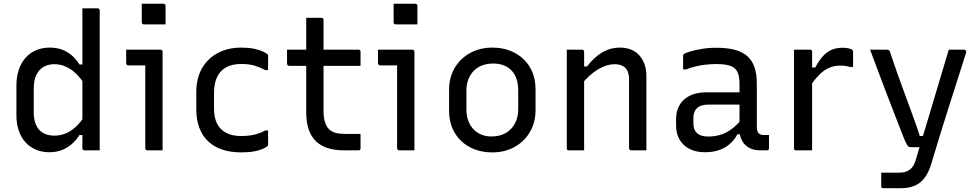

<svg xmlns="http://www.w3.org/2000/svg" viewBox="-20 -794 5170 1014"><path d="M243.2 -542.6Q278.9 -542.6 307.2 -532.1Q335.4 -521.6 358.6 -502Q381.7 -482.3 399.8 -453.4H430.1V-344.4Q393.7 -401.7 352.6 -428.4Q311.5 -455 267.2 -455Q233.8 -455 209.3 -440.3Q184.9 -425.7 171.5 -397.2Q158.2 -368.7 158.2 -327.1V-199.6Q158.2 -168.1 166.5 -144.5Q174.8 -121 189.2 -106Q203.1 -92.1 223 -84.9Q242.9 -77.7 267.2 -77.7Q296.4 -77.7 324.4 -88.3Q352.3 -98.9 379.1 -123Q405.8 -147.2 430.1 -186.4V-81.1H399.8Q381.9 -52.3 357.8 -32Q333.8 -11.6 304.6 -0.8Q275.5 10 240.8 10Q202.6 10 170.4 -3.3Q138.1 -16.6 115.1 -41.9Q92 -67.2 79.4 -103.2Q66.7 -139.2 66.7 -185.2V-341.6Q66.7 -388.8 79.4 -426Q92 -463.1 115.4 -489.3Q138.7 -515.5 171.3 -529.1Q203.8 -542.6 243.2 -542.6ZM495.6 -750Q499.6 -750 501.6 -748.5Q503.6 -747 505.1 -745Q506.6 -743 506.6 -739Q506.6 -661.9 506.6 -582.1Q506.6 -502.2 506.6 -422.9Q506.6 -343.7 506.6 -267.2Q506.6 -190.8 506.6 -120.3Q506.6 -85.7 506.6 -55.4Q506.6 -25.1 506.6 0Q496.6 0 486.4 0Q476.2 0 466.4 0Q456.5 0 446.3 0Q436.1 0 426.1 0Q423.1 0 420.6 -1.5Q418.1 -3 416.6 -5Q415.1 -7 415.1 -11Q415.1 -91 415.1 -171Q415.1 -251 415.1 -330.5Q415.1 -410 415.1 -490Q415.1 -570 415.1 -650Q415.1 -674.4 415.1 -699.4Q415.1 -724.4 415.1 -750Q425.1 -750 435.3 -750Q445.5 -750 455.4 -750Q465.2 -750 475.4 -750Q485.6 -750 495.6 -750Z M747.2 -11Q747.2 -48.5 747.2 -92.1Q747.2 -135.6 747.2 -182.6Q747.2 -229.6 747.2 -276.6Q747.2 -323.6 747.2 -367.4Q747.2 -411.3 747.2 -448.7H733.4Q724.9 -448.7 715.6 -448.7Q706.2 -448.7 696.2 -448.7Q686.1 -448.7 676.4 -448.7Q666.6 -448.7 657.3 -448.7Q652.9 -448.7 649.6 -452Q646.3 -455.3 646.3 -459.7Q646.3 -477.4 646.3 -495.8Q646.3 -514.1 646.3 -531.8Q662.7 -531.8 681.4 -531.8Q700.1 -531.8 720 -531.8Q740 -531.8 759 -531.8Q778 -531.8 795.7 -531.8Q813.3 -531.8 827.7 -531.8Q831.1 -531.8 833.4 -530.3Q835.7 -528.8 837.2 -526.5Q838.7 -524.2 838.7 -520.8Q838.7 -470.1 838.7 -415.8Q838.7 -361.5 838.7 -306.4Q838.7 -251.3 838.7 -197.2Q838.7 -143.1 838.7 -92Q838.7 -77.1 838.7 -61.8Q838.7 -46.5 838.7 -31.2Q838.7 -15.8 838.7 0Q817.5 0 798.6 0Q779.8 0 758.2 0Q753.8 0 750.5 -3.3Q747.2 -6.6 747.2 -11ZM728.8 -774.3Q742.8 -774.3 757.1 -774.3Q771.4 -774.3 786.1 -774.3Q800.8 -774.3 815.1 -774.3Q829.4 -774.3 843.4 -774.3Q848.4 -774.3 851.4 -771.3Q854.4 -768.3 854.4 -763.3V-665.2Q840.4 -665.2 826.1 -665.2Q811.8 -665.2 797.1 -665.2Q782.4 -665.2 768.1 -665.2Q753.8 -665.2 739.8 -665.2Q734.8 -665.2 731.8 -668.2Q728.8 -671.2 728.8 -676.2Z M1254.6 -542.6Q1292.8 -542.6 1321.4 -536.6Q1350 -530.5 1367.8 -522.4Q1385.6 -514.3 1391.7 -507.7Q1394.9 -504.9 1395.4 -502.7Q1395.9 -500.5 1395.9 -496.8Q1395.9 -478.8 1395.9 -460.4Q1395.9 -441.9 1395.9 -423.9H1380.6Q1357.9 -436.7 1327.4 -446.5Q1296.9 -456.2 1254.2 -456.2Q1208.3 -456.2 1176 -439.4Q1143.7 -422.5 1127 -388.4Q1110.3 -354.2 1110.3 -302.5V-220.8Q1110.3 -184.5 1119.7 -157Q1129.2 -129.6 1148.1 -111.5Q1166.4 -93.6 1193 -84.6Q1219.5 -75.6 1254.2 -75.6Q1283.4 -75.6 1305.8 -79.3Q1328.3 -83.1 1346.7 -89.7Q1365.1 -96.2 1380.6 -105H1395.9Q1395.9 -86.4 1395.9 -67.9Q1395.9 -49.5 1395.9 -30.9Q1395.9 -28.9 1395.4 -26.9Q1394.9 -24.9 1392.9 -22.9Q1386.1 -16.2 1368.6 -8.1Q1351.1 -0.1 1322.9 5.4Q1294.6 10.8 1254.1 10.8Q1197.6 10.8 1153.7 -3.9Q1109.8 -18.7 1079 -48Q1048.2 -77.4 1032.4 -119.9Q1016.7 -162.4 1016.7 -216.9V-306.3Q1016.7 -382.2 1047.7 -434.9Q1078.8 -487.6 1132.4 -515.1Q1186 -542.6 1254.6 -542.6Z M1495.9 -531.8H1873Q1878.1 -531.8 1881.1 -528.8Q1884.1 -525.8 1884.1 -520.8Q1884.1 -507.8 1884.1 -495.7Q1884.1 -483.7 1884.1 -471.8Q1884.1 -459.9 1884.1 -446.2H1507Q1505 -446.2 1503 -447.2Q1500.9 -448.2 1499.4 -449.7Q1497.9 -451.2 1496.9 -453.2Q1495.9 -455.2 1495.9 -457.2Q1495.9 -470.9 1495.9 -482.8Q1495.9 -494.7 1495.9 -506.7Q1495.9 -518.8 1495.9 -531.8ZM1884.1 -86.8Q1884.1 -67.9 1884.1 -48.9Q1884.1 -30 1884.1 -11Q1884.1 -5.8 1881.4 -2.9Q1878.7 0 1873.1 0Q1863.7 0 1854.3 0Q1844.9 0 1835.4 0Q1826 0 1816.7 0Q1807.4 0 1797.5 0Q1749.2 0 1712 -11.5Q1674.7 -23.1 1649.1 -47.5Q1623.5 -72 1610.3 -110.2Q1597.2 -148.4 1597.2 -201.9Q1597.2 -251 1597.2 -300Q1597.2 -349.1 1597.2 -398.2Q1597.2 -447.3 1597.2 -496.5Q1597.2 -545.7 1597.2 -595.4Q1597.2 -621.7 1597.2 -647.8Q1597.2 -673.8 1597.2 -700Q1617.6 -700 1637.6 -700Q1657.7 -700 1677.7 -700Q1680.7 -700 1683.2 -698.5Q1685.7 -697 1687.2 -694.5Q1688.7 -692 1688.7 -689Q1688.7 -628.9 1688.7 -569.3Q1688.7 -509.8 1688.7 -449.7Q1688.7 -389.6 1688.7 -330Q1688.7 -270.4 1688.7 -210.4Q1688.7 -174.2 1695.9 -150.1Q1703 -126.1 1718.3 -111.2Q1731.8 -97.9 1752.3 -92.4Q1772.9 -86.8 1801.9 -86.8Q1813.6 -86.8 1825.1 -86.8Q1836.7 -86.8 1848 -86.8Q1859.4 -86.8 1870.8 -86.8Z M2077.2 -11Q2077.2 -48.5 2077.2 -92.1Q2077.2 -135.6 2077.2 -182.6Q2077.2 -229.6 2077.2 -276.6Q2077.2 -323.6 2077.2 -367.4Q2077.2 -411.3 2077.2 -448.7H2063.4Q2054.9 -448.7 2045.6 -448.7Q2036.2 -448.7 2026.2 -448.7Q2016.1 -448.7 2006.4 -448.7Q1996.6 -448.7 1987.3 -448.7Q1982.9 -448.7 1979.6 -452Q1976.3 -455.3 1976.3 -459.7Q1976.3 -477.4 1976.3 -495.8Q1976.3 -514.1 1976.3 -531.8Q1992.7 -531.8 2011.4 -531.8Q2030.1 -531.8 2050 -531.8Q2070 -531.8 2089 -531.8Q2108 -531.8 2125.7 -531.8Q2143.3 -531.8 2157.7 -531.8Q2161.1 -531.8 2163.4 -530.3Q2165.7 -528.8 2167.2 -526.5Q2168.7 -524.2 2168.7 -520.8Q2168.7 -470.1 2168.7 -415.8Q2168.7 -361.5 2168.7 -306.4Q2168.7 -251.3 2168.7 -197.2Q2168.7 -143.1 2168.7 -92Q2168.7 -77.1 2168.7 -61.8Q2168.7 -46.5 2168.7 -31.2Q2168.7 -15.8 2168.7 0Q2147.5 0 2128.6 0Q2109.8 0 2088.2 0Q2083.8 0 2080.5 -3.3Q2077.2 -6.6 2077.2 -11ZM2058.8 -774.3Q2072.8 -774.3 2087.1 -774.3Q2101.4 -774.3 2116.1 -774.3Q2130.8 -774.3 2145.1 -774.3Q2159.4 -774.3 2173.4 -774.3Q2178.4 -774.3 2181.4 -771.3Q2184.4 -768.3 2184.4 -763.3V-665.2Q2170.4 -665.2 2156.1 -665.2Q2141.8 -665.2 2127.1 -665.2Q2112.4 -665.2 2098.1 -665.2Q2083.8 -665.2 2069.8 -665.2Q2064.8 -665.2 2061.8 -668.2Q2058.8 -671.2 2058.8 -676.2Z M2580 -542.6Q2631.5 -542.6 2673.3 -526.5Q2715.1 -510.4 2745.4 -481.1Q2775.8 -451.9 2792 -412Q2808.3 -372.2 2808.3 -324.3V-212.8Q2808.3 -146.7 2778.4 -96.3Q2748.6 -45.8 2696.9 -17.5Q2645.2 10.8 2580 10.8Q2528.5 10.8 2486.5 -5.3Q2444.5 -21.4 2414.4 -50.7Q2384.2 -79.9 2368 -119.8Q2351.7 -159.6 2351.7 -207.5V-319Q2351.7 -385.7 2381.6 -435.8Q2411.4 -486 2463.3 -514.3Q2515.2 -542.6 2580 -542.6ZM2585.3 -458.5Q2539.1 -458.5 2507.6 -439.8Q2476.2 -421.1 2459.7 -389.1Q2443.2 -357.1 2443.2 -316.1V-214.5Q2443.2 -182.1 2453.4 -155.4Q2463.7 -128.7 2481.9 -110Q2498.6 -92.7 2522.4 -83Q2546.3 -73.3 2574.7 -73.3Q2620.9 -73.3 2652.7 -92.6Q2684.4 -111.9 2700.6 -144.2Q2716.8 -176.4 2716.8 -215.7V-317.3Q2716.8 -352.1 2707.3 -378.8Q2697.8 -405.6 2679.5 -423.8Q2662.8 -440.5 2639 -449.5Q2615.1 -458.5 2585.3 -458.5Z M3393.7 0Q3372.5 0 3353.6 0Q3334.8 0 3313.2 0Q3310.2 0 3307.7 -1.5Q3305.2 -2.9 3303.7 -4.9Q3302.2 -6.9 3302.2 -10.8Q3302.2 -71.8 3302.2 -132.4Q3302.2 -193.1 3302.2 -253.7Q3302.2 -314.4 3302.2 -374.7Q3302.2 -415.8 3282.4 -435.4Q3262.7 -455 3226.8 -455Q3206.1 -455 3184.3 -448.6Q3162.4 -442.1 3140.1 -428.9Q3117.8 -415.6 3095.4 -395.8Q3073 -376.1 3050.2 -348.5V-442.9H3080.2Q3103.3 -473.1 3129.7 -495.3Q3156 -517.6 3187 -530.1Q3218.1 -542.6 3253.4 -542.6Q3287.2 -542.6 3313.4 -531.8Q3339.6 -521.1 3357.2 -500.8Q3374.8 -480.6 3384.3 -453.5Q3393.7 -426.3 3393.7 -393.4Q3393.7 -345.4 3393.7 -297Q3393.7 -248.6 3393.7 -200.3Q3393.7 -151.9 3393.7 -103.1Q3393.7 -76.9 3393.7 -51.3Q3393.7 -25.6 3393.7 0ZM3064.9 0Q3051 0 3038.1 0Q3025.1 0 3011.9 0Q2998.7 0 2984.4 0Q2981.4 0 2979.4 -0.5Q2977.4 -1 2975.9 -2.5Q2974.4 -4.1 2973.9 -6.1Q2973.4 -8.1 2973.4 -11.2Q2973.4 -64 2973.4 -116.8Q2973.4 -169.6 2973.4 -221.9Q2973.4 -274.2 2973.4 -327Q2973.4 -379.8 2973.4 -432.6Q2973.4 -464.9 2973.4 -490.5Q2973.4 -516.1 2973.4 -531.8Q2989.1 -531.8 3002.5 -531.8Q3015.8 -531.8 3028.5 -531.8Q3041.3 -531.8 3053.9 -531.8Q3057.9 -531.8 3059.9 -530.3Q3061.9 -528.8 3063.4 -526.8Q3064.9 -524.7 3064.9 -520.7Q3064.9 -434.7 3064.9 -347.8Q3064.9 -260.8 3064.9 -173.9Q3064.9 -86.9 3064.9 0Z M3977 -351Q3977 -323.4 3977 -295.3Q3977 -267.2 3977 -238.7Q3977 -210.1 3977 -181.9Q3977 -153.6 3977 -126.3Q3977 -112.7 3979.4 -103.9Q3981.8 -95.1 3987.1 -89.8Q3991.9 -85 3999 -82.9Q4006.1 -80.9 4016.1 -80.9Q4018.5 -80.9 4021 -80.9Q4023.5 -80.9 4025.9 -80.9H4041.2Q4041.2 -63.1 4041.2 -45.9Q4041.2 -28.7 4041.2 -11Q4041.2 -5.4 4038.2 -2.7Q4035.2 0 4030.2 0Q4025.2 0 4014.7 0Q4004.2 0 3995.4 0Q3971.7 0 3951.9 -6.9Q3932.1 -13.7 3916.9 -27.7Q3901.8 -41.7 3893.7 -62.5Q3885.5 -83.3 3885.5 -111.1Q3885.5 -145.8 3885.5 -183.4Q3885.5 -221 3885.5 -255.7Q3885.5 -272.1 3885.5 -288.2Q3885.5 -304.3 3885.5 -320.3Q3885.5 -336.3 3885.5 -352.3Q3885.5 -392.5 3874.1 -414.9Q3862.6 -437.3 3836.1 -446.5Q3809.5 -455.7 3762.8 -455.7Q3733.6 -455.7 3706.8 -452.6Q3680 -449.5 3654.7 -443.4Q3629.5 -437.2 3602.9 -427.4H3587.6Q3587.6 -445.3 3587.6 -463.2Q3587.6 -481.2 3587.6 -498.6Q3587.6 -502.1 3588.6 -504.3Q3589.6 -506.5 3590.6 -507.5Q3596 -512.9 3621.6 -521Q3647.3 -529.1 3684.7 -535.4Q3722.1 -541.8 3762.8 -541.8Q3819 -541.8 3859.7 -531.3Q3900.3 -520.7 3926.2 -497.9Q3952.1 -475 3964.6 -438.9Q3977 -402.8 3977 -351ZM3642 -141.5Q3642 -108 3661.6 -90.4Q3681.2 -72.9 3719.5 -72.9Q3753.9 -72.9 3784.2 -81.9Q3814.6 -90.9 3843.8 -112.4Q3873.1 -133.9 3904.1 -172V-84.7H3874.5Q3858 -54.2 3833.5 -33Q3808.9 -11.8 3776.2 -0.9Q3743.4 10 3703.3 10Q3656 10 3621.8 -7.3Q3587.6 -24.7 3569.1 -56.6Q3550.5 -88.5 3550.5 -132.2V-164Q3550.5 -197.1 3561.2 -223.4Q3571.9 -249.6 3592.4 -268Q3612.9 -286.4 3641.9 -296.3Q3670.9 -306.2 3707.5 -306.2Q3741.9 -306.2 3774.5 -306.2Q3807.1 -306.2 3839.2 -306.2Q3871.2 -306.2 3904.3 -306.2Q3912.7 -306.2 3916.6 -295.5Q3920.5 -284.7 3921.5 -269.8Q3922.5 -255 3922.5 -241.4Q3885.5 -241.4 3853.6 -241.4Q3821.8 -241.4 3789.7 -241.4Q3757.7 -241.4 3719.5 -241.4Q3699.4 -241.4 3684.7 -236.5Q3670 -231.7 3659.7 -221.4Q3651.1 -212.8 3646.5 -200.3Q3642 -187.9 3642 -172.1Z M4252.6 -437.6H4285.6Q4305.7 -475.3 4327 -498.2Q4348.2 -521.1 4373.3 -531.5Q4398.4 -541.8 4428.3 -541.8Q4445.6 -541.8 4457.7 -539.4Q4469.7 -537 4477.4 -533.4Q4482.1 -531 4483.7 -527.6Q4485.3 -524.2 4485.3 -518.5Q4485.3 -508.7 4485.3 -498.8Q4485.3 -488.9 4485.3 -479.5Q4485.3 -470.1 4485.3 -460.2Q4485.3 -450.3 4485.3 -440.5H4470Q4459.4 -443.5 4447 -445.5Q4434.7 -447.5 4417.9 -447.5Q4385.6 -447.5 4358.7 -435.8Q4331.8 -424.1 4306.3 -398.5Q4280.7 -373 4252.6 -331ZM4269 0Q4255.2 0 4241 0Q4226.8 0 4212.8 0Q4198.9 0 4184.4 0Q4181.4 0 4179.4 -0.5Q4177.4 -1 4175.9 -2.5Q4174.4 -4 4173.9 -6Q4173.4 -8 4173.4 -11Q4173.4 -31.8 4173.4 -67.7Q4173.4 -103.7 4173.4 -149.3Q4173.4 -194.8 4173.4 -244.3Q4173.4 -293.7 4173.4 -342.3Q4173.4 -390.8 4173.4 -432.6Q4173.4 -464.9 4173.4 -490.5Q4173.4 -516.1 4173.4 -531.8Q4189.1 -531.8 4203.5 -531.8Q4217.9 -531.8 4231.6 -531.8Q4245.4 -531.8 4258 -531.8Q4262 -531.8 4264 -530.3Q4266 -528.8 4267.5 -526.8Q4269 -524.8 4269 -520.8Q4269 -495.3 4269 -451.1Q4269 -406.9 4269 -351.1Q4269 -295.4 4269 -233.9Q4269 -172.5 4269 -112.1Q4269 -51.8 4269 0Z M5070.2 -531.8Q5075.2 -531.8 5080 -527.8Q5084.8 -523.8 5082.2 -515.8Q5058.2 -439 5034.2 -364.6Q5010.2 -290.3 4987.1 -217.3Q4964 -144.3 4942.1 -73.3Q4920.1 -2.3 4899.5 67.3Q4885.9 114.2 4864.5 143.5Q4843.1 172.8 4811.7 186.4Q4780.3 200 4735.6 200Q4724.5 200 4709.8 200Q4695.1 200 4681.4 200Q4667.7 200 4657.9 200Q4648 200 4645 200Q4640 200 4637 197.6Q4634 195.2 4634 189V118H4649.3Q4669.6 118 4689.1 118Q4708.6 118 4728.9 118Q4762.9 118 4784.3 102.3Q4805.6 86.7 4816 51.5Q4823.1 27.7 4837 -18.7Q4850.9 -65 4869.7 -126.8Q4888.4 -188.6 4909 -258Q4929.6 -327.4 4950.7 -398.1Q4971.8 -468.7 4990.7 -531.8Q4999.6 -531.8 5009.3 -531.8Q5019 -531.8 5028.9 -531.8Q5038.8 -531.8 5049.1 -531.8Q5059.4 -531.8 5070.2 -531.8ZM4661.4 -531.8Q4670.3 -531.8 4674 -529.4Q4677.7 -527 4680.3 -519.6Q4699.8 -460.8 4719.2 -406.2Q4738.5 -351.7 4756.9 -302.2Q4775.4 -252.7 4790.7 -210.4Q4806.1 -168.2 4818.3 -134.1Q4830.6 -99.9 4837.3 -75.8H4880L4861.9 -16.6H4795.5Q4785.9 -16.6 4780 -18.9Q4774 -21.2 4769.2 -30.2Q4764.3 -39.2 4756.2 -58Q4748.7 -76.4 4734.2 -114Q4719.7 -151.7 4700.2 -201.8Q4680.6 -251.9 4658.9 -308.9Q4637.2 -365.8 4615.7 -423.2Q4594.2 -480.6 4575.1 -531.8Q4585.1 -531.8 4595.8 -531.8Q4606.4 -531.8 4617.1 -531.8Q4627.8 -531.8 4638.9 -531.8Q4650 -531.8 4661.4 -531.8Z"/></svg>

Font: Recursive Sans Linear Light
Style: Regular
Weight: 300
Version: Version 1.085